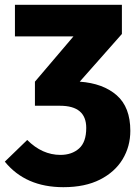

<svg xmlns="http://www.w3.org/2000/svg" viewBox="-36 -553 569 797"><path d="M227 224Q70 224 -16 118L77 28Q139 90 215 90Q262 90 292 63.5Q322 37 322 -22Q322 -114 213 -114H109V-214L269 -402H26V-533H470V-412L295 -214Q392 -207 448.5 -157.5Q505 -108 505 -10Q505 55 473 108Q441 161 379 192.5Q317 224 227 224Z"/></svg>

Font: Trujillo ExtraBold
Style: Regular
Weight: 800
Designer: Fira Sans original fonts by bBox Type GmbH, Carrois Corporate GbR, & Edenspiekermann AG / Changes by Cristiano Sobral
Foundry: Fira Sans original fonts by bBox Type GmbH, Carrois Corporate GbR, & Edenspiekermann AG / Changes by Cristiano Sobral
Version: Version 4.301;July 28, 2020;FontCreator 13.0.0.2655 64-bit